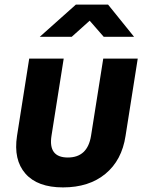

<svg xmlns="http://www.w3.org/2000/svg" viewBox="-20 -805 640 835"><path d="M254 10Q143 10 90.5 -50Q38 -110 54 -214L107 -550H257L204 -215Q189 -120 275 -120Q361 -120 376 -215L429 -550H579L526 -214Q510 -108 438.5 -49Q367 10 254 10ZM153 -645 310 -785H450L563 -645H431L370 -715L292 -645Z"/></svg>

Font: JetBrains Mono NL ExtraBold
Style: Italic
Weight: 800
Italic angle: -9°
Monospace: yes
Designer: Philipp Nurullin, Konstantin Bulenkov
Foundry: JetBrains
Version: Version 2.305; ttfautohint (v1.8.4.7-5d5b)